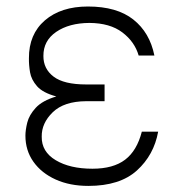

<svg xmlns="http://www.w3.org/2000/svg" viewBox="-20 -573 574 602"><path d="M307.9 -283V-255.7H250Q180.8 -255.3 145.4 -221.1Q110.1 -186.8 110.8 -144.5Q110.1 -97.3 154.7 -70.7Q199.2 -44 269.9 -44Q335.2 -44 372.3 -72.3Q409.4 -100.5 424.7 -160.2H475.9Q462.7 -87 409.3 -38.5Q355.8 9.9 257.1 9.9Q199.2 9.9 154.7 -10.1Q110.1 -30.2 84.9 -65.7Q59.7 -101.2 59.7 -147.7Q59.7 -165.1 65.5 -188.7Q71.4 -212.4 92 -234.9Q112.6 -257.5 156.6 -270.6Q114.3 -282 96.2 -302.6Q78.1 -323.2 74.2 -346.4Q70.3 -369.7 70.7 -390.3Q70.3 -465.6 120.7 -509.1Q171.2 -552.6 255.7 -552.6Q346.6 -552.6 398.1 -511.7Q449.6 -470.9 464.1 -398.8H414.8Q402.3 -442.1 363.6 -471.4Q324.9 -500.7 260.3 -501.1Q196.7 -500.7 156.2 -473Q115.8 -445.3 116.1 -397.7Q115.8 -357.2 148.1 -332.7Q180.4 -308.2 250 -308.2H307.9Z"/></svg>

Font: Inter Extra Light BETA
Style: Regular
Weight: 200
Designer: Rasmus Andersson
Foundry: rsms
Version: Version 3.011;git-f93a4a705